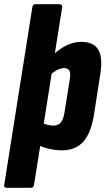

<svg xmlns="http://www.w3.org/2000/svg" viewBox="-40 -703 500 908"><path d="M-8 185Q-23 185 -20 171L113 -669Q115 -683 127 -683H241Q256 -683 254 -669L121 171Q119 185 107 185ZM252 8Q222 8 189 0Q156 -8 135 -21L151 -127Q166 -118 181.5 -113.5Q197 -109 213 -109Q235 -109 247.5 -124Q260 -139 265 -171L290 -328Q295 -357 288 -369Q281 -381 262 -381Q247 -381 228.5 -371Q210 -361 189 -341L183 -416Q225 -461 264 -483Q303 -505 345 -505Q403 -505 425 -467.5Q447 -430 434 -351L405 -164Q391 -74 354 -33Q317 8 252 8Z"/></svg>

Font: Sofia Sans Condensed Black
Style: Italic
Weight: 900
Italic angle: -9°
Version: Version 4.100